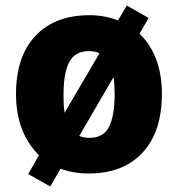

<svg xmlns="http://www.w3.org/2000/svg" viewBox="-20 -618 645 695"><path d="M566 -278Q566 -141 496 -65.5Q426 10 301 10Q247 10 199 -7L162 57L82 12L121 -56Q80 -97 59 -152Q38 -207 38 -278Q38 -414 108.5 -488.5Q179 -563 304 -563Q359 -563 407 -544L439 -598L518 -553L485 -496Q524 -459 545 -404Q566 -349 566 -278ZM210 -277Q210 -258 210.5 -241.5Q211 -225 214 -210L340 -425Q325 -433 302 -433Q252 -433 231 -394Q210 -355 210 -277ZM395 -278Q395 -295 394 -310.5Q393 -326 391 -339L267 -126Q282 -119 303 -119Q355 -119 375 -159.5Q395 -200 395 -278Z"/></svg>

Font: Noto Sans Hebrew SemiCondensed Black
Style: Regular
Weight: 900
Width: 4
Designer: Ben Nathan
Foundry: Google LLC
Version: Version 3.001; ttfautohint (v1.8.4.7-5d5b)